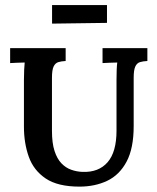

<svg xmlns="http://www.w3.org/2000/svg" viewBox="-20 -713 611 746"><path d="M235.1 -476Q218.6 -475.2 206.6 -471.6Q194.7 -467.9 188.3 -454.5Q181.9 -441.1 181.9 -410.7V-204.3Q181.9 -157.3 191.8 -126.7Q201.7 -96.1 218.6 -78.5Q235.4 -60.9 256.9 -53.4Q278.3 -45.8 301.1 -45.1Q363.4 -42.9 398.1 -82.7Q432.7 -122.5 432.7 -205.7V-402.6Q432.7 -422.8 433.4 -441.7Q434.2 -460.6 435.6 -470.1Q423.2 -469.7 405 -469.2Q386.9 -468.6 378.4 -467.9V-525.9H552.6V-476Q535.8 -475.2 523.8 -471.6Q511.9 -467.9 505.7 -454.5Q499.4 -441.1 499.4 -410.7V-223Q499.4 -136.8 471.9 -85.1Q444.4 -33.4 396.8 -10.6Q349.1 12.1 289 12.1Q204.6 12.1 157.7 -19.4Q110.7 -51 91.9 -103.8Q73 -156.6 73 -220.8V-402.6Q73 -422.8 73.9 -441.7Q74.8 -460.6 75.9 -470.1Q64.2 -469.7 45.8 -469.2Q27.5 -468.6 19.4 -467.9V-525.9H235.1ZM182.3 -621.2V-693.4H395.7V-624.1Z"/></svg>

Font: Parastoo
Style: Regular
Weight: 400
Foundry: Saber Rastikerdar (saber.rastikerdar@gmail.com)
Version: Version 3.000